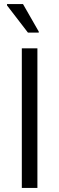

<svg xmlns="http://www.w3.org/2000/svg" viewBox="-20 -926 292 946"><path d="M87.5 0V-688H164.3V0ZM117.7 -765.3 14.5 -899.5V-906H93.3L171 -770.3V-765.3Z"/></svg>

Font: Saira Thin SemiCondensed
Style: Regular
Weight: 100
Width: 4
Version: Version 1.101